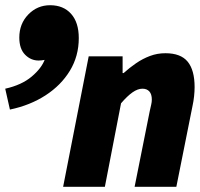

<svg xmlns="http://www.w3.org/2000/svg" viewBox="-68 -716 766 736"><path d="M174 0 272 -500H402V-436H406Q428 -456 453.5 -473.5Q479 -491 507 -501.5Q535 -512 566 -512Q625 -512 651.5 -479.5Q678 -447 678 -382Q678 -366 676 -347Q674 -328 670 -310L608 0H448L506 -290Q509 -304 511.5 -314.5Q514 -325 514 -334Q514 -355 504.5 -365.5Q495 -376 478 -376Q460 -376 440 -362Q420 -348 396 -320L334 0ZM-30 -296 -48 -376Q15 -390 53.5 -422.5Q92 -455 104 -489L130 -611L162 -508Q150 -501 125 -492.5Q100 -484 80 -484Q50 -484 28 -506.5Q6 -529 6 -572Q6 -625 40.5 -660.5Q75 -696 124 -696Q175 -696 204.5 -663Q234 -630 234 -570Q234 -501 200 -445Q166 -389 106.5 -350.5Q47 -312 -30 -296Z"/></svg>

Font: Source Code Pro ExtraLight Black
Style: Italic
Weight: 900
Italic angle: -11°
Monospace: yes
Version: Version 1.016;hotconv 1.0.116;makeotfexe 2.5.65601